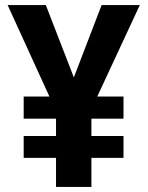

<svg xmlns="http://www.w3.org/2000/svg" viewBox="-20 -734 580 754"><path d="M270 -430 160 -714H10L174 -355H73V-268H200V-200H73V-114H200V0H339V-114H465V-200H339V-268H465V-355H362L529 -714H379Z"/></svg>

Font: Noto Sans Georgian SemiCondensed Bold
Style: Regular
Weight: 700
Width: 4
Designer: Monotype Design Team, Akaki Razmadze
Foundry: Google LLC
Version: Version 2.005